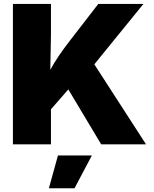

<svg xmlns="http://www.w3.org/2000/svg" viewBox="-20 -748 799 995"><path d="M46.9 0V-727.5H244.1V-571.3L240.7 -386.2Q259.8 -421.4 283.9 -457.3Q308.1 -493.2 344.7 -540.5L489.3 -727.5H723.1L468.8 -414.6L736.8 0H504.4L334 -284.7L244.1 -181.6V0ZM233.4 227.5 280.3 57.6H456.1L366.2 227.5Z"/></svg>

Font: Inter Black
Style: Regular
Weight: 900
Designer: Rasmus Andersson
Foundry: rsms
Version: Version 4.000;git-a52131595